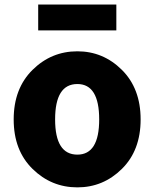

<svg xmlns="http://www.w3.org/2000/svg" viewBox="-20 -808 677 842"><path d="M319.3 13.7Q205.1 13.7 122.6 -67.4Q40 -148.4 40 -284.2Q40 -419.9 122.6 -501.5Q205.1 -583 319.3 -583Q432.6 -583 514.6 -501.5Q596.7 -419.9 596.7 -284.2Q596.7 -148.4 514.6 -67.4Q432.6 13.7 319.3 13.7ZM319.3 -129.9Q415 -129.9 415 -284.2Q415 -439.5 319.3 -439.5Q221.7 -439.5 221.7 -284.2Q221.7 -129.9 319.3 -129.9ZM147.5 -674.8V-788.1H490.2V-674.8Z"/></svg>

Font: Gen Shin Gothic Heavy
Style: Bold
Weight: 900
Designer: [Source Han Sans]
Ryoko NISHIZUKA  (kana & ideographs); Paul D. Hunt (Latin, Greek & Cyrillic); Wenlong ZHANG  (bopomofo
Version: Version 1.002.20150607